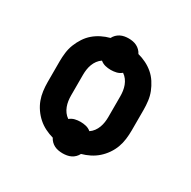

<svg xmlns="http://www.w3.org/2000/svg" viewBox="-140 -706 879 883"><g transform="rotate(30 300.0 -265.0)"><path d="M300 40Q289 40 277.5 38Q266 36 256 31Q246 26 238 18Q230 10 225 0Q203 -6 182 -16.5Q161 -27 143.5 -42.5Q126 -58 112.5 -77.5Q99 -97 91 -118.5Q83 -140 80 -163.5Q77 -187 77 -210V-320Q77 -343 80 -366.5Q83 -390 91.5 -411.5Q100 -433 113 -453Q126 -473 143.5 -488Q161 -503 182 -513.5Q203 -524 226 -530Q231 -540 239 -548Q247 -556 257 -561Q267 -566 278 -568Q289 -570 300 -570Q311 -570 322 -568Q333 -566 343 -561Q353 -556 361 -548Q369 -540 374 -530Q397 -524 418 -513.5Q439 -503 456.5 -488Q474 -473 487 -453Q500 -433 508.5 -411.5Q517 -390 520 -366.5Q523 -343 523 -320V-210Q523 -187 520 -163.5Q517 -140 509 -118.5Q501 -97 487.5 -77.5Q474 -58 456.5 -42.5Q439 -27 418 -16.5Q397 -6 375 0Q370 10 362 18Q354 26 344 31Q334 36 322.5 38Q311 40 300 40ZM244 -110Q256 -120 270.5 -123.5Q285 -127 300 -127Q315 -127 329.5 -123.5Q344 -120 356 -110Q368 -118 376.5 -129.5Q385 -141 390 -154.5Q395 -168 397 -182Q399 -196 399 -210V-320Q399 -334 397 -348Q395 -362 390 -375.5Q385 -389 376.5 -400.5Q368 -412 356 -420Q344 -410 329.5 -406.5Q315 -403 300 -403Q285 -403 270.5 -406.5Q256 -410 244 -420Q232 -412 223.5 -400.5Q215 -389 210 -375.5Q205 -362 203 -348Q201 -334 201 -320V-210Q201 -196 203 -182Q205 -168 210 -154.5Q215 -141 223.5 -129.5Q232 -118 244 -110Z"/></g></svg>

Font: Iosevka Curly Slab XBdEx
Style: Regular
Weight: 800
Width: 7
Monospace: yes
Designer: Belleve Invis
Foundry: Belleve Invis
Version: Version 11.0.0; ttfautohint (v1.8.3)